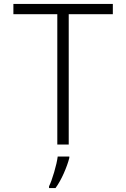

<svg xmlns="http://www.w3.org/2000/svg" viewBox="-20 -734 640 975"><path d="M271 -662H48V-714H553V-662H329V0H271ZM229 212Q241 188 255 140.5Q269 93 273 61H332V68Q323 103 304 146Q285 189 262 221H229Z"/></svg>

Font: Noto Sans Mono UI Light
Style: Regular
Weight: 300
Monospace: yes
Designer: Monotype Design team
Foundry: Monotype Imaging Inc.
Version: Version 1.000